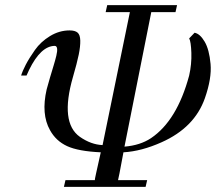

<svg xmlns="http://www.w3.org/2000/svg" viewBox="-20 -725 838 745"><path d="M775 -344Q735 -230 607 -173Q529 -138 459 -134Q439 -26 438 -26H551L545 0H228L234 -26H348Q347 -26 353 -53Q359 -80 365 -107L371 -134Q284 -138 240.5 -158Q197 -178 174 -220Q139 -282 161 -378Q166 -397 174 -424Q182 -451 188 -470.5Q194 -490 198.5 -508.5Q203 -527 201.5 -537Q200 -547 192 -547Q138 -546 93 -454L83 -432H62Q67 -449 80 -474Q93 -499 115.5 -531Q138 -563 174 -585Q210 -607 250 -607Q271 -607 281 -598.5Q291 -590 291.5 -567.5Q292 -545 285.5 -513Q279 -481 263 -426Q212 -249 290 -194Q333 -164 378 -162Q478 -649 484 -678H390L396 -705H667L661 -678H660H659H658H657H656H655H654H653H652H651H650H649H648H647H646H645H643H642H641H640H639H638H637H635H634H633H632H630H629H628H626H625H624H622H621H619H618H616H615H613H612H610H609H607H606H604H602H601H599H597H596H594H592H591H589H587H585H584H582H580H578H576H567L463 -156Q524 -161 566 -189Q667 -257 714 -432Q724 -476 722.5 -520Q721 -564 714 -576L735 -598Q756 -594 774 -563.5Q792 -533 797 -477Q802 -421 775 -344Z"/></svg>

Font: GFS BodoniClassic
Style: Regular
Weight: 400
Designer: George D. Matthiopoulos
Foundry: George D. Matthiopoulos
Version: Macromedia Fontographer 4.1.5 140901